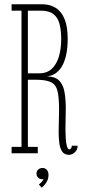

<svg xmlns="http://www.w3.org/2000/svg" viewBox="-20 -720 398 902"><path d="M304.5 7.5Q283 7.5 272.5 -7.5Q262 -22.5 258.8 -47Q255.5 -71.5 255.5 -100Q255.5 -125 256.5 -152Q257.5 -179 257.5 -205.5Q257.5 -263 250 -293Q242.5 -323 218.8 -334.2Q195 -345.5 146.5 -345.5H111V-30H157.5V0H34.5V-30H81V-670H34.5V-700H178Q214.5 -700 241.5 -683.2Q268.5 -666.5 283.2 -630.8Q298 -595 298 -537.5Q298 -493.5 290.5 -460.8Q283 -428 269.8 -406.5Q256.5 -385 238.2 -373.8Q220 -362.5 199 -361Q237.5 -361 256.8 -342.5Q276 -324 282.5 -290.2Q289 -256.5 289 -211Q289 -187 288.2 -161Q287.5 -135 287.5 -110Q287.5 -92 288.8 -70.5Q290 -49 294.2 -33.5Q298.5 -18 306.5 -18Q310 -18 313.8 -23.5Q317.5 -29 317.5 -35.5H344.5Q344.5 -21.5 338 -12Q331.5 -2.5 322.2 2.5Q313 7.5 304.5 7.5ZM111 -375.5H163.5Q201 -375.5 223.8 -397.2Q246.5 -419 257 -455.2Q267.5 -491.5 267.5 -535.5Q267.5 -576 260 -606.2Q252.5 -636.5 231.8 -653.2Q211 -670 171 -670H111ZM176 162 162.5 146.5Q167.5 143.5 175.8 134.5Q184 125.5 184 120Q183 122 178 122Q166.5 122 159 114.2Q151.5 106.5 151.5 95.5Q151.5 84 159.8 76.5Q168 69 179 69Q192.5 69 200.2 78.2Q208 87.5 208 102Q208 115.5 203 127Q198 138.5 190.5 147.2Q183 156 176 162Z"/></svg>

Font: Imbue Thin 10pt Thin
Style: Regular
Weight: 250
Version: Version 1.102